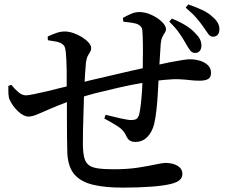

<svg xmlns="http://www.w3.org/2000/svg" viewBox="-20 -829 1040 878"><path d="M199 -645 198 -662Q215 -670 235.5 -677.5Q256 -685 276 -685Q295 -685 316.5 -677.5Q338 -670 356 -658.5Q374 -647 385.5 -634Q397 -621 397 -609Q397 -599 392 -591.5Q387 -584 381.5 -573.5Q376 -563 373 -543Q371 -524 369 -491Q368 -474 367 -455Q380 -458 394 -462Q437 -472 486.5 -483.5Q536 -495 583 -506Q610 -512 633 -517Q633 -532 633 -548Q634 -587 633.5 -625.5Q633 -664 631 -689Q630 -712 602 -721Q590 -724 575.5 -726Q561 -728 544 -730L542 -747Q561 -758 580 -766Q599 -774 616 -774Q644 -774 672.5 -761Q701 -748 720 -729.5Q739 -711 739 -696Q739 -687 733.5 -679Q728 -671 722.5 -660Q717 -649 715 -630Q713 -603 711 -566Q710 -550 709 -534Q735 -539 755 -544Q792 -551 815 -554.5Q838 -558 847 -558Q871 -558 893.5 -551.5Q916 -545 930.5 -531Q945 -517 945 -496Q945 -475 931.5 -467.5Q918 -460 893 -460Q871 -460 850 -462.5Q829 -465 802 -466.5Q775 -468 735 -464Q720 -463 705 -461Q704 -437 702 -409Q700 -366 695.5 -326.5Q691 -287 685 -262Q676 -226 654 -203Q632 -180 599 -180Q584 -180 574 -186Q564 -192 556 -210Q545 -235 516 -253Q487 -271 457 -287L463 -304Q498 -295 532 -287.5Q566 -280 580 -280Q594 -280 603 -284.5Q612 -289 617 -308Q621 -325 624.5 -356.5Q628 -388 630 -422Q631 -437 631 -450Q578 -441 522 -428Q465 -415 413 -402Q387 -395 364 -388Q363 -356 362 -322Q360 -273 359.5 -231.5Q359 -190 359 -165Q360 -129 365.5 -107.5Q371 -86 385.5 -74.5Q400 -63 428 -59Q456 -55 501 -55Q563 -55 611.5 -62.5Q660 -70 692 -77Q724 -84 737 -84Q757 -84 774.5 -78.5Q792 -73 803 -62Q814 -51 814 -34Q814 -17 802 -6Q790 5 762 12Q731 20 672.5 24.5Q614 29 540 29Q461 29 406 16Q351 3 321.5 -30Q292 -63 288 -126Q287 -157 286.5 -201Q286 -245 286 -296Q286 -328 286 -362Q246 -347 218 -335Q177 -317 152 -306.5Q127 -296 111 -296Q88 -296 63 -319.5Q38 -343 24 -373Q19 -385 18.5 -401.5Q18 -418 18 -436L32 -441Q47 -422 64 -407.5Q81 -393 99 -393Q109 -393 135.5 -398.5Q162 -404 196.5 -412Q231 -420 265 -429Q276 -431 285 -434Q285 -472 285 -507Q284 -558 281 -589Q279 -610 274 -618Q269 -626 258 -632Q246 -638 230 -640Q214 -642 199 -645ZM828 -633Q816 -654 799.5 -678Q783 -702 754 -730L766 -744Q803 -729 829.5 -712.5Q856 -696 874 -676Q890 -660 896 -646Q902 -632 901 -618Q900 -602 891.5 -594Q883 -586 870 -587Q857 -588 848 -600.5Q839 -613 828 -633ZM910 -706Q897 -725 878 -747Q859 -769 829 -794L841 -809Q880 -795 906.5 -782.5Q933 -770 952 -752Q970 -737 977.5 -721Q985 -705 983 -693Q983 -678 975 -669.5Q967 -661 953 -661Q940 -662 931.5 -675Q923 -688 910 -706Z"/></svg>

Font: Early Summer Mincho SemiBold
Style: Regular
Weight: 600
Designer: GuiWonder
Version: Version 1.002